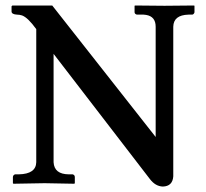

<svg xmlns="http://www.w3.org/2000/svg" viewBox="-20 -666 750 698"><path d="M545.9 -568.8Q545.9 -606 511.2 -611.8Q502.4 -613.3 492.2 -612.8H478Q470.2 -614.3 469.2 -621.1V-645L471.2 -646Q472.2 -646 578.1 -645L685.1 -646L687 -645V-621.1Q685.1 -614.3 679.2 -612.8H665Q610.8 -611.3 609.9 -568.8V-24.9Q607.4 11.2 571.8 12.2Q544.9 11.2 524.9 -15.1L174.8 -470.2V-76.2Q177.2 -32.7 230 -32.2H244.1Q251.5 -30.3 252 -22.9V0L250 2Q249 2 142.1 0L28.8 2L26.9 0V-22.9Q28.3 -30.8 35.2 -32.2H48.8Q110.8 -33.7 111.8 -76.2V-560.1Q81.5 -602.1 60.1 -609.9Q50.8 -612.8 42 -612.8Q22.5 -613.8 22 -624V-643.1L24.9 -646H169.9L545.9 -168Z"/></svg>

Font: Linux Libertine O
Style: Semibold
Weight: 700
Designer: Philipp H. Poll
Foundry: Philipp H. Poll
Version: Version 5.0.0